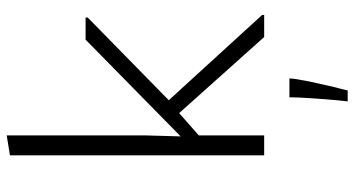

<svg xmlns="http://www.w3.org/2000/svg" viewBox="-260 -542 1049 568"><g transform="rotate(-90 264.0 -257.5)"><path d="M88.9 -752V0H147.9V-193.4L213.9 -251.5L439 0H504.4V-5.9L252 -282.2L496.6 -522V-528.3H431.2L145 -247.1L147.9 -349.6V-761.7ZM252 215.3 248.5 247.1H280.8Q285.2 228 291 207Q296.9 182.6 307.1 135.3Q316.9 86.4 316.4 74.7H260.7Q260.7 97.7 257.8 140.6Q254.9 183.6 252 215.3Z"/></g></svg>

Font: My Font
Style: ExtraLight
Weight: 500
Designer: Vernon Adams
Foundry: newtypography
Version: Version 0.001